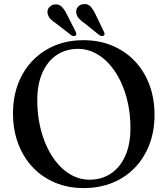

<svg xmlns="http://www.w3.org/2000/svg" viewBox="-20 -916 832 953"><path d="M394 -716.5Q473.5 -716.5 538.2 -689Q603 -661.5 649.8 -612Q696.5 -562.5 721.8 -494.8Q747 -427 747 -345.5Q747 -266 721.8 -199.5Q696.5 -133 650 -84.2Q603.5 -35.5 538.8 -9Q474 17.5 395 17.5Q317 17.5 252.5 -9.8Q188 -37 141.5 -86.8Q95 -136.5 69.8 -204.2Q44.5 -272 44.5 -353.5Q44.5 -433 69.5 -499.2Q94.5 -565.5 141 -614.2Q187.5 -663 251.8 -689.8Q316 -716.5 394 -716.5ZM627.5 -280.5Q627.5 -346.5 614.5 -405.8Q601.5 -465 577.8 -514Q554 -563 521.5 -598.8Q489 -634.5 450 -654Q411 -673.5 367.5 -673.5Q307 -673.5 261.5 -643Q216 -612.5 190.5 -555.2Q165 -498 165 -418.5Q165 -352 178 -292.5Q191 -233 214.5 -184Q238 -135 270.2 -99Q302.5 -63 341.5 -43.5Q380.5 -24 423.5 -24Q485 -24 530.8 -54.8Q576.5 -85.5 602 -142.8Q627.5 -200 627.5 -280.5ZM312.5 -844 355 -759.5Q358 -754 358.8 -749Q359.5 -744 355.5 -740Q351.5 -736.5 345.5 -737Q339.5 -737.5 334 -741L260 -798.5Q241.5 -810 230.2 -822Q219 -834 216 -850.5Q213.5 -867 223.8 -879.2Q234 -891.5 251 -894Q272 -896.5 286 -882.8Q300 -869 312.5 -844ZM454.5 -844 495.5 -759Q498.5 -753 499 -748.2Q499.5 -743.5 495.5 -740Q491.5 -736.5 485.5 -737.2Q479.5 -738 474 -741L400.5 -800Q382.5 -812 371.5 -824.5Q360.5 -837 358.5 -853.5Q356.5 -870 366.8 -882Q377 -894 395 -895.5Q416 -898 429.5 -883.5Q443 -869 454.5 -844Z"/></svg>

Font: Fraunces 20pt
Style: Regular
Weight: 400
Version: Version 1.000;[b76b70a41]